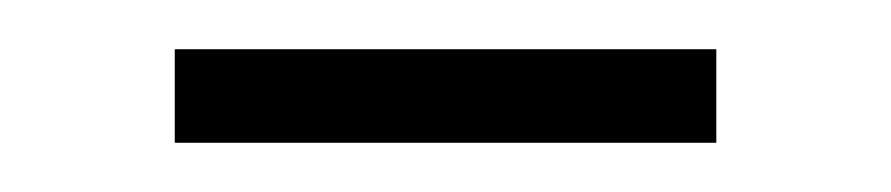

<svg xmlns="http://www.w3.org/2000/svg" viewBox="-20 -551 362 78"><path d="M51 -493V-531H271V-493Z"/></svg>

Font: Noto Sans Khmer UI ExtraLight
Style: Regular
Weight: 200
Designer: Danh Hong and the Monotype Design Team
Foundry: Monotype Imaging Inc.
Version: Version 2.002; ttfautohint (v1.8.4.7-5d5b)